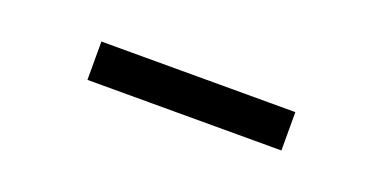

<svg xmlns="http://www.w3.org/2000/svg" viewBox="-19 -830 638 320"><g transform="rotate(20 300.0 -670.0)"><path d="M472 -636H128V-704H472Z"/></g></svg>

Font: Nova
Style: Regular
Weight: 400
Monospace: yes
Designer: Belleve Invis
Foundry: Belleve Invis
Version: Version 24.1.4; ttfautohint (v1.8.4)